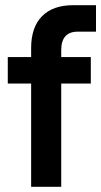

<svg xmlns="http://www.w3.org/2000/svg" viewBox="-20 -720 390 740"><path d="M10 -500H100V-535Q100 -615 142 -657.5Q184 -700 262 -700H350V-598H280Q216 -598 216 -527V-500H330V-398H216V0H100V-398H10Z"/></svg>

Font: Retni Sans
Style: Bold
Weight: 700
Designer: Vitaly Kuzmin
Foundry: ParaType Ltd.
Version: Version 1.00;March 2, 2019;FontCreator 11.5.0.2425 64-bit; t